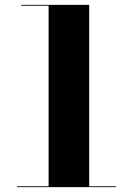

<svg xmlns="http://www.w3.org/2000/svg" viewBox="-20 -770 546 790"><path d="M50 -3.5H180V-746.5H67V-750H347V-3.5H457V0H50Z"/></svg>

Font: Bodoni* 48
Style: Bold
Weight: 700
Version: Version 2.2